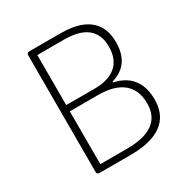

<svg xmlns="http://www.w3.org/2000/svg" viewBox="-163 -829 918 957"><g transform="rotate(-30 296.5 -350.0)"><path d="M138 0Q122 0 122 -14V-686Q122 -700 138 -700H316Q389 -700 437 -680Q485 -660 509.5 -621Q534 -582 534 -523Q534 -481 521.5 -448.5Q509 -416 484 -394.5Q459 -373 421 -362V-357Q467 -347 497 -324Q527 -301 542.5 -265Q558 -229 558 -181Q558 -121 531 -81Q504 -41 450 -20.5Q396 0 316 0ZM162 -36H316Q416 -36 466 -72.5Q516 -109 516 -181Q516 -260 467 -300Q418 -340 326 -340H162ZM162 -376H326Q406 -376 449 -413Q492 -450 492 -523Q492 -593 448 -628.5Q404 -664 316 -664H162Z"/></g></svg>

Font: Asap Thin
Style: Regular
Weight: 250
Designer: Pablo Cosgaya
Foundry: Omnibus-Type
Version: Version 3.001